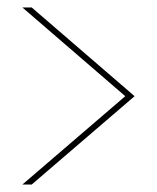

<svg xmlns="http://www.w3.org/2000/svg" viewBox="-20 -638 421 515"><path d="M40 -143 316 -380 40 -618H65L341 -380L65 -143Z"/></svg>

Font: Poppins Thin
Style: Regular
Weight: 250
Designer: Ninad Kale (Devanagari), Jonny Pinhorn (Latin)
Foundry: Indian Type Foundry
Version: Version 3.200;PS 1.000;hotconv 16.6.54;makeotf.lib2.5.65590